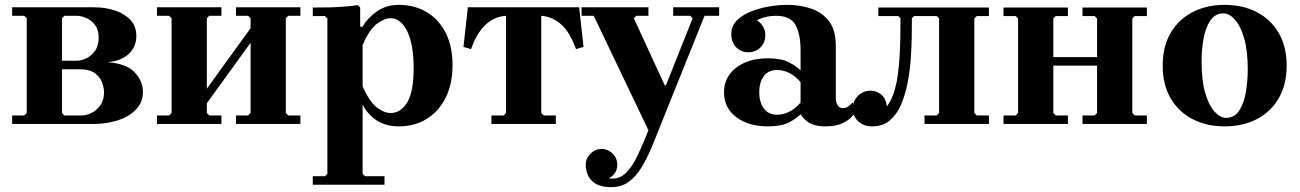

<svg xmlns="http://www.w3.org/2000/svg" viewBox="-20 -510 5349 790"><path d="M423 -254Q501 -248 534.5 -212Q568 -176 568 -132Q568 -89 539.5 -59.5Q511 -30 465 -15Q419 0 367 0H30V-35H80L90 -45V-435L80 -445H30V-480H365Q415 -480 454.5 -466.5Q494 -453 517.5 -427Q541 -401 541 -362Q541 -318 510 -288.5Q479 -259 423 -254ZM235 -435V-260H295Q313 -260 334 -269.5Q355 -279 370.5 -300Q386 -321 386 -355Q386 -387 371.5 -406.5Q357 -426 336 -435.5Q315 -445 295 -445H245ZM317 -35Q336 -35 357 -45.5Q378 -56 393 -77Q408 -98 408 -130Q408 -150 399.5 -172Q391 -194 369.5 -209.5Q348 -225 308 -225H235V-45L245 -35Z M831 -45 841 -35H891V0H626V-35H676L686 -45V-435L676 -445H626V-480H891V-445H841L831 -435ZM1156 -45 1166 -35H1216V0H951V-35H1001L1011 -45V-435L1001 -445H951V-480H1216V-445H1166L1156 -435ZM1011 -334 831 -85V-145L1011 -394Z M1621 -490Q1686 -490 1736 -460Q1786 -430 1814 -374.5Q1842 -319 1842 -242Q1842 -165 1814 -108.5Q1786 -52 1736 -21Q1686 10 1621 10Q1566 10 1528.5 -15.5Q1491 -41 1472 -80V205L1482 215H1562V250H1267V215H1317L1327 205V-434L1317 -444H1267V-479Q1293 -479 1326 -479.5Q1359 -480 1392.5 -482.5Q1426 -485 1452 -489L1462 -479V-400H1472Q1491 -435 1530 -462.5Q1569 -490 1621 -490ZM1587 -45Q1629 -45 1655.5 -88.5Q1682 -132 1682 -230Q1682 -328 1655.5 -381.5Q1629 -435 1587 -435Q1561 -435 1530.5 -412Q1500 -389 1472 -325V-155Q1500 -91 1530.5 -68Q1561 -45 1587 -45Z M2067 -445Q2040 -445 2013 -432.5Q1986 -420 1961.5 -390.5Q1937 -361 1918 -308L1887 -317L1905 -480H2363L2381 -317L2350 -308Q2322 -385 2282.5 -415Q2243 -445 2201 -445ZM2207 -454V-45L2217 -35H2267V0H2002V-35H2052L2062 -45V-454Z M2648 26 2423 -445H2373V-480H2648V-445H2598L2588 -435L2715 -159H2720L2830 -435L2820 -445H2750V-480H2939V-445H2879L2700 0ZM2496 260Q2454 260 2431 246Q2408 232 2399 210.5Q2390 189 2390 168Q2390 142 2409.5 122.5Q2429 103 2455 103Q2482 103 2501 122.5Q2520 142 2520 168Q2520 194 2502 211.5Q2484 229 2455 229Q2436 229 2427 218.5Q2418 208 2415 194Q2412 180 2412 168H2442Q2442 183 2448.5 196Q2455 209 2468 217Q2481 225 2499 225Q2533 225 2558 199Q2583 173 2604.5 127.5Q2626 82 2648 26L2700 0Q2681 49 2661.5 95.5Q2642 142 2619.5 179Q2597 216 2567 238Q2537 260 2496 260Z M3375 10Q3341 10 3316.5 -1Q3292 -12 3274 -40V-305Q3274 -368 3253.5 -406.5Q3233 -445 3173 -445Q3151 -445 3132 -440.5Q3113 -436 3094 -427Q3110 -417 3119.5 -401Q3129 -385 3129 -365Q3129 -335 3109 -315Q3089 -295 3059 -295Q3029 -295 3009 -315.5Q2989 -336 2989 -370Q2989 -402 3010.5 -424.5Q3032 -447 3067 -461.5Q3102 -476 3142.5 -483Q3183 -490 3220 -490Q3271 -490 3316.5 -475Q3362 -460 3390.5 -423.5Q3419 -387 3419 -320V-104Q3419 -90 3426 -77.5Q3433 -65 3449 -65Q3460 -65 3469.5 -71.5Q3479 -78 3487 -88L3514 -65Q3502 -48 3485.5 -30.5Q3469 -13 3443 -1.5Q3417 10 3375 10ZM3139 10Q3060 10 3009.5 -28Q2959 -66 2959 -130Q2959 -193 3009 -231.5Q3059 -270 3139 -270Q3195 -270 3226.5 -253.5Q3258 -237 3274 -220V-172Q3253 -197 3228 -209.5Q3203 -222 3178 -222Q3141 -222 3122.5 -196.5Q3104 -171 3104 -130Q3104 -90 3122.5 -64Q3141 -38 3178 -38Q3203 -38 3228 -50.5Q3253 -63 3274 -88V-40Q3258 -23 3226.5 -6.5Q3195 10 3139 10Z M3999 -444 3989 -434V-45L3999 -35H4049V0H3784V-35H3834L3844 -45V-434L3834 -444H3741L3732 -435Q3732 -407 3731.5 -363Q3731 -319 3727.5 -269Q3724 -219 3714.5 -169.5Q3705 -120 3687.5 -79.5Q3670 -39 3641 -14.5Q3612 10 3568 10Q3533 10 3511 -11Q3489 -32 3489 -63Q3489 -95 3510.5 -116Q3532 -137 3563 -137Q3583 -137 3603.5 -123Q3624 -109 3629 -72Q3646 -94 3657 -126.5Q3668 -159 3673.5 -198Q3679 -237 3681.5 -278Q3684 -319 3684.5 -359.5Q3685 -400 3685 -435L3676 -444H3594V-479H4049V-444Z M4434 0V-35H4484L4494 -45V-434L4484 -444H4434V-479H4699V-444H4649L4639 -434V-45L4649 -35H4699V0ZM4109 0V-35H4159L4169 -45V-434L4159 -444H4109V-479H4374V-444H4324L4314 -434V-45L4324 -35H4374V0ZM4234 -240V-275H4560V-240Z M5019 -490Q5093 -490 5150.5 -460.5Q5208 -431 5241 -375Q5274 -319 5274 -240Q5274 -161 5241 -105Q5208 -49 5150.5 -19.5Q5093 10 5019 10Q4945 10 4887.5 -19.5Q4830 -49 4797 -105Q4764 -161 4764 -240Q4764 -319 4797 -375Q4830 -431 4887.5 -460.5Q4945 -490 5019 -490ZM5024 -25Q5059 -25 5078.5 -54.5Q5098 -84 5106 -130Q5114 -176 5114 -224Q5114 -302 5099 -353Q5084 -404 5061 -429.5Q5038 -455 5014 -455Q4980 -455 4960 -425.5Q4940 -396 4932 -350.5Q4924 -305 4924 -256Q4924 -179 4939 -127.5Q4954 -76 4977.5 -50.5Q5001 -25 5024 -25Z"/></svg>

Font: Brygada 1918
Style: Regular
Weight: 400
Designer: Mateusz Machalski | Borys Kosmynka | Przemek Hoffer
Foundry: NIEPODLEGLA 2018
Version: Version 3.006